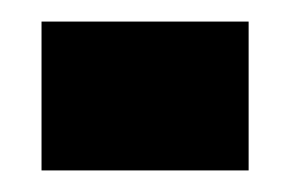

<svg xmlns="http://www.w3.org/2000/svg" viewBox="-20 -158 276 178"><path d="M18.5 -138V0H210.5V-138Z"/></svg>

Font: Anybody Condensed Black
Style: Regular
Weight: 900
Width: 3
Designer: Tyler Finck
Foundry: Etcetera Type Company
Version: Version 1.113;gftools[0.9.25]